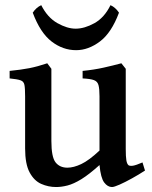

<svg xmlns="http://www.w3.org/2000/svg" viewBox="-20 -716 592 750"><path d="M199.2 14.6Q168.9 14.6 141.1 2.4Q113.3 -9.8 95.7 -42.5Q78.1 -75.2 78.1 -136.2V-339.8Q78.1 -371.1 75.4 -384.5Q72.8 -397.9 60.3 -402.3Q47.9 -406.7 17.6 -409.7V-439Q62 -443.4 94.5 -449.7Q127 -456.1 164.6 -468.8L180.7 -447.3V-165.5Q180.7 -102.5 197 -81.8Q213.4 -61 243.2 -61Q267.6 -61 297.6 -75.2Q327.6 -89.4 368.7 -127.9V-339.8Q368.7 -369.1 364.7 -383.5Q360.8 -397.9 346.9 -403.1Q333 -408.2 302.7 -409.7V-439Q347.2 -443.4 384.3 -451.7Q421.4 -460 454.1 -468.8L471.2 -447.3V-133.8Q471.2 -104 473.6 -89.6Q476.1 -75.2 482.4 -70.3Q488.3 -66.9 500 -68.8Q511.7 -70.8 536.6 -81.5L546.4 -49.8Q522.5 -34.2 495.6 -19.3Q468.8 -4.4 447.3 5.1Q425.8 14.6 417.5 14.6Q400.4 14.6 387 -3.2Q373.5 -21 368.7 -71.3Q328.1 -34.7 297.9 -16.1Q267.6 2.4 243.9 8.5Q220.2 14.6 199.2 14.6ZM277.3 -520Q225.6 -520 181.4 -554Q137.2 -587.9 107.9 -666.5Q121.6 -687 141.1 -695.8Q165.5 -647.5 204.1 -625.7Q242.7 -604 275.4 -604Q310.1 -604 348.9 -625.5Q387.7 -647 411.6 -695.8Q430.7 -687.5 444.8 -666.5Q415.5 -587.9 370.4 -554Q325.2 -520 277.3 -520Z"/></svg>

Font: David Libre Medium
Style: Regular
Weight: 500
Designer: Ismar David, J. Victor Gaultney, Annie Olsen and Meir Sadan
Foundry: Monotype Imaging Inc. & SIL International
Version: Version 1.100; ttfautohint (v1.8.4.7-5d5b)